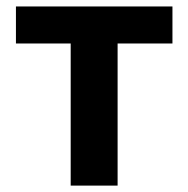

<svg xmlns="http://www.w3.org/2000/svg" viewBox="-20 -580 588 600"><path d="M200.9 0V-444.1H29.8V-559.8H518.9V-444.1H347.5V0Z"/></svg>

Font: Noto Sans KR Thin
Style: Regular
Weight: 100
Designer: Ryoko NISHIZUKA 西塚涼子 (kana, bopomofo & ideographs); Paul D. Hunt (Latin, Greek & Cyrillic); Sandoll Communications 산돌커뮤니
Foundry: Adobe
Version: Version 2.004-H2;hotconv 1.0.118;makeotfexe 2.5.65603